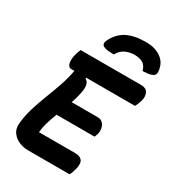

<svg xmlns="http://www.w3.org/2000/svg" viewBox="-221 -1066 1072 1188"><g transform="rotate(30 314.5 -472.5)"><path d="M332 -779Q309 -779 290 -781Q271 -783 257 -790Q247 -796 245.5 -806Q244 -816 248 -826Q277 -889 330 -917Q383 -945 463 -945H471Q533 -945 576 -914.5Q619 -884 624 -826Q627 -800 607 -791Q592 -784 575.5 -782Q559 -780 538 -779Q530 -809 509.5 -825Q489 -841 442 -842Q402 -839 376 -825Q350 -811 332 -779ZM165 0Q137 0 106 -12.5Q75 -25 55 -51.5Q35 -78 39 -120Q45 -177 62 -232.5Q79 -288 100.5 -342.5Q122 -397 141.5 -453.5Q161 -510 172 -569H150Q128 -569 122.5 -596Q117 -623 126 -657Q130 -672 133.5 -681.5Q137 -691 141 -700H574Q609 -700 621.5 -676.5Q634 -653 625 -618Q621 -604 615.5 -591.5Q610 -579 605 -569H257L254 -564Q274 -552 278.5 -531.5Q283 -511 278 -482Q274 -460 268 -437.5Q262 -415 254 -393H440Q463 -393 476.5 -379Q490 -365 494 -344Q498 -323 492 -302Q490 -294 487.5 -289Q485 -284 483 -279H212Q197 -241 186 -204Q175 -167 172 -131H432Q465 -131 480 -112.5Q495 -94 485 -52Q477 -20 466 0Z"/></g></svg>

Font: Recursive Mn Csl St
Style: Bold Italic
Weight: 700
Italic angle: -15°
Monospace: yes
Version: Version 1.079;hotconv 1.0.112;makeotfexe 2.5.65598; ttfautoh